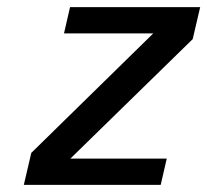

<svg xmlns="http://www.w3.org/2000/svg" viewBox="-20 -520 583 540"><path d="M432 0 449 -74H178L522 -410L543 -500H177L160 -426H411L68 -90L47 0Z"/></svg>

Font: Perun Medium Italic
Style: Regular
Weight: 500
Italic angle: -12°
Foundry: Copyright (c) Stefan Peev, Context Ltd, 2016
Version: Version 1.026